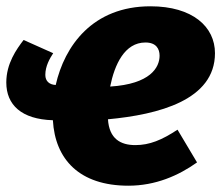

<svg xmlns="http://www.w3.org/2000/svg" viewBox="-20 -571 705 610"><path d="M663 -402C663 -486 592 -551 458 -551C274 -551 185 -425 157 -301C137 -302 124 -313 124 -333C124 -361 138 -385 149 -402L55 -444C32 -414 0 -369 0 -309C0 -238 48 -192 148 -189C155 -65 232 19 388 19C474 19 547 -13 606 -55L544 -159C494 -126 455 -110 410 -110C363 -110 327 -130 323 -192C484 -207 663 -253 663 -402ZM330 -296C344 -366 376 -436 442 -436C476 -436 487 -416 487 -394C487 -357 458 -304 330 -296Z"/></svg>

Font: Fira Sans ExtraBold
Style: Italic
Weight: 800
Italic angle: -8°
Designer: bBox Type GmbH & Carrois Corporate GbR & Edenspiekermann AG
Foundry: bBox Type GmbH & Carrois Corporate GbR & Edenspiekermann AG
Version: Version 4.301;PS 004.301;hotconv 1.0.88;makeotf.lib2.5.64775